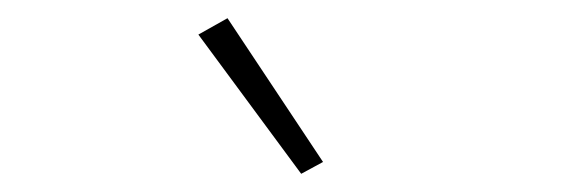

<svg xmlns="http://www.w3.org/2000/svg" viewBox="-20 -778 640 211"><path d="M198 -740 230 -758 335 -600 311 -587Z"/></svg>

Font: IBM Plex Sans Devanagari ExtraLight
Style: Regular
Weight: 200
Designer: Mike Abbink, Paul van der Laan, Pieter van Rosmalen, Erin McLaughlin
Foundry: Bold Monday
Version: Version 1.1